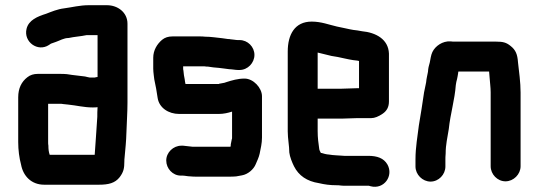

<svg xmlns="http://www.w3.org/2000/svg" viewBox="-20 -647 2070 738"><path d="M166 -87C165 -92 165 -96 165 -101V-248H211C215 -248 219 -248 223 -247L242 -245C273 -242 303 -234 336 -234C343 -234 349 -234 355 -235C354 -222 354 -210 354 -198C350 -146 348 -99 344 -52H171C167 -64 166 -74 166 -87ZM344 -349H325C320 -350 314 -351 307 -353C290 -355 274 -357 257 -359L237 -362C228 -363 219 -363 210 -363H125C110 -363 96 -359 85 -350C63 -333 50 -308 50 -273V-101C50 -70 54 -40 61 -14C69 29 100 63 150 63H360C397 63 422 57 440 34C455 14 458 0 458 -27C458 -31 458 -36 459 -43C462 -77 465 -102 466 -139C467 -174 470 -216 470 -252V-556C470 -599 433 -627 391 -627H321C287 -627 257 -619 227 -615C201 -612 178 -602 157 -594C125 -584 90 -570 82 -536C70 -486 125 -446 168 -474C170 -475 176 -480 178 -480C183 -482 189 -484 195 -486C210 -491 225 -501 244 -501C266 -506 290 -507 313 -512H355V-351C352 -351 348 -350 344 -349Z M872 -218V-118C872 -115 872 -113 871 -112L867 -92C867 -89 867 -86 866 -83H720C709 -84 694 -86 684 -87H677C646 -87 619 -61 619 -30C619 1 644 28 675 28H682C691 28 701 31 712 31C720 32 728 32 735 32H861C870 32 879 32 888 31L910 27C933 23 955 4 963 -16C968 -28 975 -42 978 -56C982 -76 987 -96 987 -118V-277C987 -309 954 -345 920 -345C894 -345 871 -338 849 -331C844 -329 840 -328 838 -328C833 -327 828 -326 822 -325C822 -324 821 -324 820 -324H693C692 -329 690 -338 690 -342C689 -347 688 -353 687 -358L685 -376C684 -379 684 -381 684 -383V-392H766C771 -391 775 -391 779 -391L800 -388L822 -386C835 -385 849 -382 861 -381C871 -381 885 -378 894 -378H901C932 -378 958 -405 958 -436C958 -467 932 -493 901 -493H894C886 -493 873 -496 866 -496C863 -497 860 -497 856 -497L835 -500C813 -502 792 -506 768 -506C761 -507 755 -507 748 -507H643C627 -507 614 -503 603 -494C584 -478 569 -454 569 -425V-383C569 -375 570 -367 571 -358L573 -342C578 -319 583 -293 586 -270C592 -233 627 -209 669 -209H820C840 -209 856 -213 872 -218Z M1292 -306H1201V-445C1218 -441 1237 -436 1254 -432L1278 -428C1298 -424 1317 -419 1337 -416L1354 -414C1356 -413 1358 -413 1360 -413V-308H1354C1341 -308 1307 -306 1292 -306ZM1354 -193H1407C1420 -193 1435 -199 1451 -210C1467 -221 1475 -236 1475 -257V-441C1473 -496 1425 -522 1371 -527L1354 -530L1338 -532C1319 -535 1297 -541 1275 -545C1244 -552 1215 -564 1178 -564C1113 -564 1086 -514 1086 -449V-142C1086 -114 1092 -86 1092 -61C1094 -44 1103 -22 1110 -8C1128 28 1160 50 1206 57C1227 62 1248 65 1273 65H1280C1288 66 1296 67 1303 67H1398L1405 69C1456 82 1494 29 1469 -15C1455 -39 1430 -48 1395 -48H1303C1294 -48 1283 -50 1272 -50C1266 -50 1249 -52 1244 -53C1237 -53 1221 -57 1216 -59H1213V-60C1212 -62 1207 -70 1207 -75C1204 -96 1201 -117 1201 -143V-191H1292C1307 -191 1340 -193 1354 -193Z M1692 -7V-34C1692 -39 1692 -46 1693 -57C1693 -92 1700 -118 1705 -151C1711 -209 1728 -264 1732 -320L1734 -332C1736 -340 1738 -347 1739 -354L1741 -366C1741 -367 1741 -369 1742 -372H1860L1862 -348C1863 -331 1866 -311 1866 -292V-8C1866 23 1892 50 1923 50C1954 50 1981 23 1981 -8V-291C1981 -331 1975 -372 1971 -408C1969 -438 1962 -455 1943 -470C1926 -484 1913 -487 1887 -487H1730C1723 -487 1717 -487 1712 -488C1681 -490 1653 -470 1642 -447C1636 -434 1635 -421 1632 -407C1628 -393 1626 -386 1625 -371C1623 -359 1619 -345 1618 -331L1616 -321C1614 -313 1612 -303 1610 -292C1604 -248 1597 -208 1590 -165C1585 -122 1577 -82 1577 -34V-7C1577 24 1604 51 1635 51C1666 51 1692 24 1692 -7Z"/></svg>

Font: Electronic
Style: UltHv
Weight: 900
Version: Version 1.011